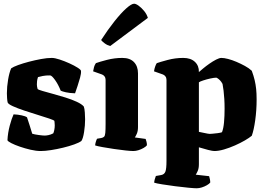

<svg xmlns="http://www.w3.org/2000/svg" viewBox="-20 -811 1431 1031"><path d="M199 0Q174 0 144 -7Q114 -14 86.5 -23.5Q59 -33 40.5 -42.5Q22 -52 20 -58Q22 -98 32.5 -137Q43 -176 53 -197Q76 -196 96.5 -191.5Q117 -187 125 -181Q131 -165 138.5 -140Q146 -115 153 -93Q165 -89 188 -86Q211 -83 220 -83Q228 -83 240.5 -85.5Q253 -88 266 -95Q269 -101 271.5 -113Q274 -125 274 -138Q274 -146 273 -153.5Q272 -161 272 -162Q269 -166 244 -174.5Q219 -183 183 -194Q147 -205 111 -217Q75 -229 49.5 -240.5Q24 -252 21 -261Q19 -269 18 -284.5Q17 -300 17 -310Q17 -345 23.5 -383.5Q30 -422 40 -444Q51 -452 77 -461.5Q103 -471 135.5 -479.5Q168 -488 200.5 -494Q233 -500 258 -500Q274 -500 300 -491.5Q326 -483 352.5 -471Q379 -459 397 -447.5Q415 -436 415 -430Q416 -416 410 -394Q404 -372 396.5 -349.5Q389 -327 383 -310Q353 -311 333.5 -315.5Q314 -320 306 -324Q293 -357 275.5 -381.5Q258 -406 249 -406Q237 -406 228 -405.5Q219 -405 209.5 -403Q200 -401 184 -397Q180 -385 179 -375.5Q178 -366 178 -358Q178 -351 179 -346Q180 -341 182 -333Q186 -329 208.5 -322.5Q231 -316 264 -307Q297 -298 331 -287.5Q365 -277 392 -264.5Q419 -252 430 -239Q434 -228 435.5 -207Q437 -186 437 -170Q437 -137 431.5 -102Q426 -67 417 -54Q405 -45 378.5 -35.5Q352 -26 319 -18Q286 -10 254 -5Q222 0 199 0Z M696 0Q683 0 654.5 -3Q626 -6 592.5 -11Q559 -16 531 -21Q503 -26 491 -30Q491 -37 494 -47.5Q497 -58 501 -66L524 -70Q534 -72 539 -77Q544 -82 545.5 -98Q547 -114 547 -147V-382Q547 -393 541.5 -400.5Q536 -408 528 -411L480 -428Q482 -440 485 -451Q488 -462 495 -472Q514 -479 554.5 -489.5Q595 -500 637 -500Q678 -500 699.5 -477.5Q721 -455 721 -417V-129Q721 -107 714.5 -92.5Q708 -78 704 -73L762 -65Q764 -60 766.5 -50.5Q769 -41 769 -31Q764 -24 751 -16.5Q738 -9 723.5 -4.5Q709 0 696 0ZM572 -564Q556 -568 542.5 -578Q529 -588 523 -596Q560 -653 595 -697Q630 -741 658 -766Q686 -791 700 -791Q710 -791 725 -780Q740 -769 754 -752Q768 -735 774 -715Z M1036 200Q1024 200 991.5 197Q959 194 921 189Q883 184 851.5 179Q820 174 808 170Q808 163 811 152Q814 141 817 134L845 129Q862 126 868 111Q874 96 874 53V-382Q874 -393 868.5 -400.5Q863 -408 855 -411L807 -428Q809 -442 813.5 -454.5Q818 -467 822 -472Q839 -478 880 -489Q921 -500 964 -500Q1004 -500 1026.5 -479Q1049 -458 1048 -424Q1056 -431 1071 -443.5Q1086 -456 1104.5 -469Q1123 -482 1140.5 -491Q1158 -500 1169 -500Q1183 -500 1204.5 -494.5Q1226 -489 1249.5 -479Q1273 -469 1295 -457Q1317 -445 1332 -431Q1342 -404 1347.5 -380.5Q1353 -357 1355.5 -333Q1358 -309 1358 -277Q1358 -219 1350.5 -165.5Q1343 -112 1332 -82Q1319 -71 1295 -57Q1271 -43 1241.5 -30Q1212 -17 1183 -8.5Q1154 0 1131 0Q1121 0 1097.5 -6Q1074 -12 1048 -20V71Q1048 93 1041.5 107.5Q1035 122 1031 127L1103 135Q1105 141 1107 151Q1109 161 1109 169Q1104 176 1091 183.5Q1078 191 1063.5 195.5Q1049 200 1036 200ZM1106 -92Q1108 -92 1121 -93Q1134 -94 1149 -96Q1164 -98 1172 -101Q1180 -121 1183 -154.5Q1186 -188 1186 -227Q1186 -255 1184.5 -279.5Q1183 -304 1180.5 -324.5Q1178 -345 1175 -360Q1169 -372 1161.5 -379.5Q1154 -387 1148.5 -390.5Q1143 -394 1142 -394Q1130 -394 1109.5 -389.5Q1089 -385 1071 -379Q1053 -373 1048 -369V-103Q1063 -100 1074.5 -97.5Q1086 -95 1094.5 -93.5Q1103 -92 1106 -92Z"/></svg>

Font: Texturina 12pt Black
Style: Regular
Weight: 900
Designer: Guillermo Torres Carreño
Foundry: Omnibus-Type
Version: Version 1.002